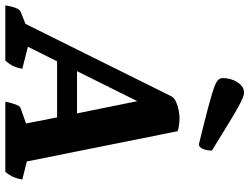

<svg xmlns="http://www.w3.org/2000/svg" viewBox="-161 -811 939 723"><g transform="rotate(90 308.5 -449.5)"><path d="M-33 0Q-24 -53 -8 -58L37 -76L309 -624Q315 -636 330.5 -643Q346 -650 363.5 -653Q381 -656 392 -656Q418 -656 441 -649L555 -81L623 -64Q620 -46 614 -31.5Q608 -17 594 0H330Q335 -25 341 -40.5Q347 -56 355 -58L412 -78L389 -195H178L123 -85L206 -64Q203 -46 196.5 -31.5Q190 -17 175 0ZM215 -270H374L328 -497ZM490 -729Q400 -751 349.5 -764.5Q299 -778 276 -786.5Q253 -795 247 -802.5Q241 -810 241 -819Q241 -850 257 -874.5Q273 -899 296 -899Q304 -899 316 -894Q328 -889 351 -876.5Q374 -864 413 -840Q452 -816 514 -778Q514 -760 508 -744.5Q502 -729 490 -729Z"/></g></svg>

Font: Petrona ExtraBold
Style: Italic
Weight: 800
Italic angle: -9°
Designer: Ringo R. Seeber
Foundry: Ringo R. Seeber
Version: Version 2.001; ttfautohint (v1.8.3)